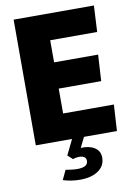

<svg xmlns="http://www.w3.org/2000/svg" viewBox="-103 -793 772 1095"><g transform="rotate(-10 283.5 -245.5)"><path d="M55 -728H520L512 -576H240V-448H495L486 -296H240V-152H534L525 0H55ZM270 237Q220 237 172 222L198 167Q216 170 233.5 172Q251 174 266 174Q327 174 327 137Q327 121 315 114Q303 107 285 107.5Q267 108 250 114L222 88L265 0H334L305 59Q354 56 385 76Q416 96 416 134Q416 182 376.5 209.5Q337 237 270 237Z"/></g></svg>

Font: Murecho ExtraBold
Style: Regular
Weight: 800
Designer: Neil Summerour
Foundry: Positype
Version: Version 1.010; ttfautohint (v1.8.3)